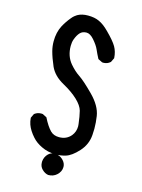

<svg xmlns="http://www.w3.org/2000/svg" viewBox="-130 -827 760 1028"><g transform="rotate(15 250.0 -313.0)"><path d="M191.4 70.8Q191.4 67.9 191.4 64.9Q193.8 39.6 210.4 22.9Q225.1 7.8 246.1 7.8Q265.1 7.8 281.2 17.6Q288.6 22.5 294.9 29.3Q309.6 45.4 309.6 64.5Q309.6 90.8 287.6 110.4Q268.6 127 242.2 127H241.7Q223.1 124.5 206.5 107.9Q191.4 92.8 191.4 70.8ZM121.1 -181.2Q124 -181.2 128.9 -180.7L152.3 -168.9Q175.3 -123 197.3 -101.1Q215.3 -83.5 245.1 -83.5Q286.6 -83.5 311 -113.3Q329.1 -135.7 329.1 -166Q329.1 -172.4 328.1 -178.7Q323.2 -220.2 315.9 -249Q308.6 -276.4 276.9 -306.4Q245.1 -336.4 194.3 -364.3Q140.6 -394 119.6 -439.9Q100.1 -484.9 91.3 -518.6Q84.5 -544.4 84.5 -572.3Q84.5 -622.1 104.5 -660.2Q120.6 -689.9 141.6 -714.8Q149.4 -724.6 156.7 -730.2Q164.1 -735.8 169.4 -739.3Q192.9 -752.9 227.5 -752.9Q264.2 -752.9 289.1 -741.2Q316.4 -729 345.2 -699.7Q388.2 -657.2 403.6 -630.6Q418.9 -604 420.9 -569.8V-567.9L409.7 -544.9L408.7 -543.9Q392.6 -529.8 371.6 -529.8Q368.7 -529.8 364.3 -530.3L340.8 -542Q328.1 -565.9 317.9 -589.4Q308.6 -610.8 284.7 -638.2Q263.2 -662.6 243.2 -662.6Q220.7 -662.6 207.5 -648.4Q194.3 -634.3 185.1 -608.9Q179.2 -592.8 179.2 -571.8Q179.2 -515.1 211.9 -476.6Q237.8 -446.3 265.1 -428.2Q293.9 -409.2 347.7 -355Q402.8 -299.8 411.1 -245.1Q416.5 -210.4 416.5 -175.8Q416.5 -158.2 415 -141.1Q411.1 -87.4 374 -46.9Q337.4 -6.8 305.7 2.4Q279.8 10.3 252.4 10.3Q208 10.3 171.4 -7.8Q139.6 -22.9 119.1 -45.9Q90.3 -78.1 79.6 -108.4Q73.7 -125 72.3 -145L83.5 -168.5L85 -169.4Q100.6 -181.2 121.1 -181.2Z"/></g></svg>

Font: Bakudai
Style: Bold
Weight: 700
Version: Version 1.48